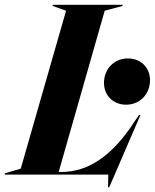

<svg xmlns="http://www.w3.org/2000/svg" viewBox="-75 -732 649 805"><path d="M-55 0H379L378 53H383L514 -250H508L490 -224C395 -76 293 -11 183 -11H171L364 -687L439 -707V-712H146V-707L202 -687L12 -25L-55 -5ZM361 -385C361 -331 400 -293 454 -293C511 -293 554 -337 554 -396C554 -449 515 -487 461 -487C404 -487 361 -443 361 -385Z"/></svg>

Font: Nyght Serif Bold Italic
Style: Regular
Weight: 700
Italic angle: -16°
Designer: Maksym Kobuzan
Version: Version 0.410;Glyphs 3.1.2 (3151)